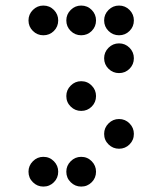

<svg xmlns="http://www.w3.org/2000/svg" viewBox="-20 -689 587 694"><path d="M190.4 -615.2Q190.4 -592.8 174.8 -577.1Q159.2 -561.5 136.7 -561.5Q114.7 -561.5 98.9 -577.1Q83 -592.8 83 -615.2Q83 -637.2 98.9 -653.1Q114.7 -668.9 136.7 -668.9Q159.2 -668.9 174.8 -653.1Q190.4 -637.2 190.4 -615.2ZM327.1 -615.2Q327.1 -592.8 311.5 -577.1Q295.9 -561.5 273.4 -561.5Q251.5 -561.5 235.6 -577.1Q219.7 -592.8 219.7 -615.2Q219.7 -637.2 235.6 -653.1Q251.5 -668.9 273.4 -668.9Q295.9 -668.9 311.5 -653.1Q327.1 -637.2 327.1 -615.2ZM463.9 -478.5Q463.9 -456.1 448.2 -440.4Q432.6 -424.8 410.2 -424.8Q388.2 -424.8 372.3 -440.4Q356.4 -456.1 356.4 -478.5Q356.4 -500.5 372.3 -516.4Q388.2 -532.2 410.2 -532.2Q432.6 -532.2 448.2 -516.4Q463.9 -500.5 463.9 -478.5ZM327.1 -341.8Q327.1 -319.3 311.5 -303.7Q295.9 -288.1 273.4 -288.1Q251.5 -288.1 235.6 -303.7Q219.7 -319.3 219.7 -341.8Q219.7 -363.8 235.6 -379.6Q251.5 -395.5 273.4 -395.5Q295.9 -395.5 311.5 -379.6Q327.1 -363.8 327.1 -341.8ZM463.9 -205.1Q463.9 -182.6 448.2 -167Q432.6 -151.4 410.2 -151.4Q388.2 -151.4 372.3 -167Q356.4 -182.6 356.4 -205.1Q356.4 -227.1 372.3 -242.9Q388.2 -258.8 410.2 -258.8Q432.6 -258.8 448.2 -242.9Q463.9 -227.1 463.9 -205.1ZM190.4 -68.4Q190.4 -45.9 174.8 -30.3Q159.2 -14.6 136.7 -14.6Q114.7 -14.6 98.9 -30.3Q83 -45.9 83 -68.4Q83 -90.3 98.9 -106.2Q114.7 -122.1 136.7 -122.1Q159.2 -122.1 174.8 -106.2Q190.4 -90.3 190.4 -68.4ZM327.1 -68.4Q327.1 -45.9 311.5 -30.3Q295.9 -14.6 273.4 -14.6Q251.5 -14.6 235.6 -30.3Q219.7 -45.9 219.7 -68.4Q219.7 -90.3 235.6 -106.2Q251.5 -122.1 273.4 -122.1Q295.9 -122.1 311.5 -106.2Q327.1 -90.3 327.1 -68.4ZM463.9 -615.2Q463.9 -592.8 448.2 -577.1Q432.6 -561.5 410.2 -561.5Q388.2 -561.5 372.3 -577.1Q356.4 -592.8 356.4 -615.2Q356.4 -637.2 372.3 -653.1Q388.2 -668.9 410.2 -668.9Q432.6 -668.9 448.2 -653.1Q463.9 -637.2 463.9 -615.2Z"/></svg>

Font: DatDot
Style: Regular
Weight: 400
Designer: GGBot
Version: 1.00